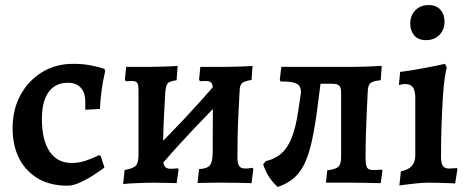

<svg xmlns="http://www.w3.org/2000/svg" viewBox="-20 -724 1861 761"><path d="M247 12Q180 12 131.5 -16Q83 -44 56.5 -95Q30 -146 30 -216Q30 -290 61 -347Q92 -404 146 -437.5Q200 -471 270 -471Q306 -471 333.5 -466Q361 -461 377.5 -456Q394 -451 394 -451L397 -442Q397 -442 392.5 -422Q388 -402 383 -367.5Q378 -333 376 -292L318 -289V-321Q318 -357 300 -376.5Q282 -396 250 -396Q199 -396 172.5 -359Q146 -322 146 -253Q146 -169 176.5 -123.5Q207 -78 264 -78Q291 -78 316 -86Q341 -94 356.5 -101.5Q372 -109 372 -109L379 -106L394 -60Q394 -60 379.5 -49.5Q365 -39 342 -24.5Q319 -10 293.5 1Q268 12 247 12Z M612 -63 569 -109Q641 -179 710.5 -253Q780 -327 846 -404L889 -358Q817 -286 747.5 -212.5Q678 -139 612 -63ZM468 6 474 -50Q508 -56 518.5 -67.5Q529 -79 529 -110V-365Q529 -388 524 -395.5Q519 -403 502 -403Q495 -403 487 -402.5Q479 -402 479 -402L475 -408L480 -459Q480 -459 496.5 -459Q513 -459 535 -459Q557 -459 572 -459Q586 -459 605 -459.5Q624 -460 642 -460.5Q660 -461 672 -462Q684 -463 684 -463L680 -406Q652 -402 644.5 -393.5Q637 -385 635 -356Q633 -318 630.5 -273.5Q628 -229 627 -185Q626 -141 626 -104Q626 -75 632.5 -65Q639 -55 657 -55Q667 -55 675.5 -56Q684 -57 684 -57L688 -53L680 2Q680 2 670.5 1.5Q661 1 646 1Q631 1 616 0.5Q601 0 591 0Q568 0 539.5 1Q511 2 490 3.5Q469 5 468 6ZM977 2Q977 2 959.5 1.5Q942 1 916.5 0.5Q891 0 867 0Q855 0 837.5 0Q820 0 802.5 0.5Q785 1 774 1Q763 1 763 1L769 -54Q800 -55 811.5 -68.5Q823 -82 823 -120L824 -365Q824 -388 818 -395.5Q812 -403 795 -403Q789 -403 781 -402.5Q773 -402 773 -402L769 -408L774 -459Q774 -459 791.5 -459Q809 -459 832 -459Q855 -459 870 -459Q884 -459 902.5 -459.5Q921 -460 939.5 -460.5Q958 -461 969.5 -462Q981 -463 981 -463L977 -407Q950 -403 940.5 -395.5Q931 -388 930 -368Q928 -328 925.5 -281Q923 -234 922 -188.5Q921 -143 921 -104Q921 -77 927.5 -66.5Q934 -56 953 -56Q963 -56 972 -57.5Q981 -59 981 -59L984 -53Z M1081 17Q1040 -19 1023 -73L1033 -85Q1071 -94 1096 -116.5Q1121 -139 1137 -180Q1153 -221 1162 -285L1172 -350Q1176 -379 1158.5 -390.5Q1141 -402 1092 -401L1089 -408L1095 -459H1386Q1407 -459 1434 -460Q1461 -461 1493 -463L1489 -406Q1460 -403 1450 -396Q1440 -389 1438 -369Q1436 -332 1434 -288Q1432 -244 1430.5 -196Q1429 -148 1429 -99Q1429 -69 1435 -59.5Q1441 -50 1459 -50Q1467 -50 1476.5 -50.5Q1486 -51 1492 -52L1496 -48L1489 2Q1448 1 1420 0.5Q1392 0 1376 0H1272L1277 -49Q1311 -53 1321.5 -63.5Q1332 -74 1332 -102V-356Q1332 -377 1324.5 -384.5Q1317 -392 1297 -392H1207L1254 -420L1235 -273Q1225 -202 1213 -152Q1201 -102 1183.5 -68.5Q1166 -35 1141 -15Q1116 5 1081 17Z M1563 11 1569 -45Q1599 -51 1612.5 -66.5Q1626 -82 1626 -108V-335Q1626 -365 1616.5 -378Q1607 -391 1585 -391Q1579 -391 1570 -389Q1561 -387 1561 -387L1566 -439Q1598 -443 1629.5 -448.5Q1661 -454 1686.5 -459Q1712 -464 1728 -467.5Q1744 -471 1744 -471L1751 -455Q1747 -445 1742.5 -413Q1738 -381 1735 -333Q1732 -285 1730 -226.5Q1728 -168 1728 -103Q1728 -78 1735 -67Q1742 -56 1760 -56Q1768 -56 1779.5 -57Q1791 -58 1791 -58L1793 -53L1784 3Q1784 3 1773.5 2.5Q1763 2 1747 1.5Q1731 1 1713 0.5Q1695 0 1680 0Q1656 0 1628.5 3Q1601 6 1582 8.5Q1563 11 1563 11ZM1669 -565Q1637 -565 1621.5 -584Q1606 -603 1606 -630Q1606 -662 1626 -683Q1646 -704 1679 -704Q1709 -704 1725.5 -685.5Q1742 -667 1742 -639Q1742 -607 1722 -586Q1702 -565 1669 -565Z"/></svg>

Font: Alegreya SemiBold
Style: Regular
Weight: 600
Designer: Juan Pablo del Peral
Foundry: Huerta Tipografica
Version: Version 2.009